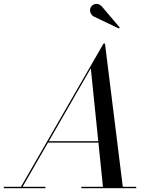

<svg xmlns="http://www.w3.org/2000/svg" viewBox="-65 -995 810 1015"><path d="M41.5 0 482.5 -765H490L585 0H480L415 -634L50 0ZM-45 0V-7.5H175V0ZM365 0V-7.5H655V0ZM187 -241V-248.5H515V-241ZM563.5 -844.5 429 -908.5Q421 -913.5 416.2 -921.8Q411.5 -930 411 -939.8Q410.5 -949.5 415.5 -957.5Q419 -963.5 425.2 -968Q431.5 -972.5 439.2 -974Q447 -975.5 455.2 -973Q463.5 -970.5 471.5 -963L568 -849.5Z"/></svg>

Font: Bodoni Moda 28pt
Style: Italic
Weight: 400
Italic angle: -13°
Designer: Owen Earl
Foundry: indestructible type
Version: Version 2.004